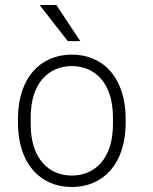

<svg xmlns="http://www.w3.org/2000/svg" viewBox="-20 -740 614 770"><path d="M252 -575H302L206 -720H141V-717ZM268 10C394 10 484 -83 484 -248V-263C484 -428 394 -521 268 -521C142 -521 52 -428 52 -263V-248C52 -83 142 10 268 10ZM268 -36C176 -36 103 -103 103 -242V-269C103 -408 176 -475 268 -475C360 -475 433 -408 433 -269V-242C433 -103 360 -36 268 -36Z"/></svg>

Font: Chivo Light
Style: Regular
Weight: 300
Designer: Hector Gatti
Foundry: Omnibus-Type
Version: Version 1.003;PS 001.003;hotconv 1.0.70;makeotf.lib2.5.58329